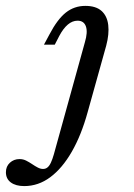

<svg xmlns="http://www.w3.org/2000/svg" viewBox="-134 -446 461 659"><path d="M-50.8 192.7Q-79.8 192.7 -96.8 180.2Q-113.7 167.7 -113.7 145.2Q-113.7 125 -100 112.5Q-86.3 100 -66.9 100Q-54.8 100 -44.4 105.2Q-33.9 110.5 -23.8 117.3Q-13.7 124.2 -4.4 129Q4.8 133.9 13.7 133.9Q22.6 133.9 29 128.6Q35.5 123.4 40.7 112.1Q46 100.8 50.8 83.9L157.3 -300.8Q167.7 -335.5 160.9 -355.2Q154 -375 132.3 -375Q114.5 -375 98.8 -361.7Q83.1 -348.4 69.4 -322.6L54 -292.7H16.9L35.5 -327.4Q62.9 -379.8 91.9 -402.8Q121 -425.8 158.9 -425.8Q195.2 -425.8 214.5 -408.5Q233.9 -391.1 237.5 -360.1Q241.1 -329 230.6 -289.5L166.9 -61.3Q145.2 17.7 112.5 74.6Q79.8 131.5 38.7 162.1Q-2.4 192.7 -50.8 192.7Z"/></svg>

Font: Playfair 9pt
Style: Italic
Weight: 400
Italic angle: -15.6°
Designer: Claus Eggers Sørensen
Foundry: Claus Eggers Sørensen
Version: Version 2.001;gftools[0.9.30]